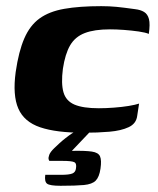

<svg xmlns="http://www.w3.org/2000/svg" viewBox="-20 -425 513 624"><path d="M251 6.4Q162.8 6.4 110.6 -11.3Q58.4 -29 39.6 -72.1Q20.7 -115.2 31 -191.1Q40.7 -258.2 59 -300.2Q77.2 -342.3 108.5 -365Q139.8 -387.7 188.8 -396.3Q237.8 -405 309 -405Q335 -405 359.1 -402.7Q383.2 -400.3 418.5 -395.3Q436.6 -393.3 448.2 -386.2Q459.9 -379.1 464.1 -363Q468.3 -346.8 463.6 -314.8Q453.2 -319.4 430.6 -322.7Q407.9 -325.9 382.8 -327.8Q357.6 -329.6 337.3 -329.6Q286.8 -329.6 255.6 -317.6Q224.3 -305.6 208 -277.8Q191.7 -250 184.4 -201.4Q178.2 -153.4 186.3 -125.1Q194.4 -96.9 222.2 -85Q250 -73.2 301.1 -73.2Q324.6 -73.2 350.4 -75.2Q376.3 -77.1 398.3 -80.7Q420.4 -84.4 432 -88.3L425.9 -48.4Q422.8 -23.2 398.2 -11.7Q373.7 -0.2 335.6 3.1Q297.5 6.4 251 6.4ZM176.7 178.8Q142 178.8 133 172Q124.1 165.2 127.1 143.2Q130.1 143.2 142.3 143.2Q154.6 143.2 177.9 143.2Q204.8 143.2 215.3 138.8Q225.7 134.5 227 121.7Q229.7 105.7 220.8 101.8Q211.9 97.9 183.5 97.9H140.8Q139.6 97.9 138.1 92.8Q136.6 87.6 140.1 78.1Q143.6 68.7 156.5 56.3Q164 49.2 173.2 40.6Q182.5 32 193.1 23.8Q203.6 15.5 213.8 8.7Q224.1 1.9 232.5 -1.3H276.9L213.6 65.3Q257.2 64.4 278.4 67.6Q299.7 70.7 305.1 83.2Q310.6 95.7 306.6 123.1Q302.6 150.4 291 162.1Q279.5 173.7 252.8 176.3Q226.2 178.8 176.7 178.8Z"/></svg>

Font: Genos Thin
Style: Italic
Weight: 100
Italic angle: -8°
Designer: Robert E. Leuschke
Foundry: Robert E. Leuschke
Version: Version 1.010